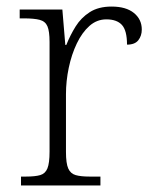

<svg xmlns="http://www.w3.org/2000/svg" viewBox="-20 -565 467 585"><path d="M44 0V-27H59Q87 -27 102.5 -31.5Q118 -36 124.5 -52Q131 -68 131 -103V-437Q131 -470 124.5 -485Q118 -500 101 -504.5Q84 -509 53 -509H40V-536H170L179 -428H182Q194 -458 210.5 -484.5Q227 -511 253.5 -528Q280 -545 320 -545Q364 -545 388 -525.5Q412 -506 412 -475Q412 -456 401.5 -442.5Q391 -429 367 -429Q367 -472 351.5 -489Q336 -506 304 -506Q275 -506 252.5 -486Q230 -466 214 -432.5Q198 -399 189.5 -358.5Q181 -318 181 -278V-102Q181 -67 188 -51.5Q195 -36 210.5 -31.5Q226 -27 253 -27H286V0Z"/></svg>

Font: Noto Serif Tibetan ExtraLight
Style: Regular
Weight: 200
Designer: Monotype Design Team
Foundry: Monotype Imaging Inc.
Version: Version 2.103; ttfautohint (v1.8.4.7-5d5b)